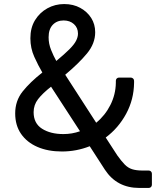

<svg xmlns="http://www.w3.org/2000/svg" viewBox="-20 -735 770 948"><path d="M668 193Q557 193 498 103L423 -13Q357 13 286 13Q217 13 165 -9.5Q113 -32 84 -74Q55 -116 55 -175Q55 -237 91.5 -283Q128 -329 189 -377Q169 -411 149.5 -454Q130 -497 130 -546Q130 -598 153 -635.5Q176 -673 214 -694Q252 -715 297 -715Q342 -715 376.5 -696Q411 -677 430.5 -646Q450 -615 450 -576Q450 -520 409.5 -471Q369 -422 302 -366L455 -129Q499 -165 525 -216.5Q551 -268 552 -326Q552 -328 552 -330.5Q552 -333 552 -336Q552 -343 556.5 -347.5Q561 -352 568 -352H625Q632 -352 637 -347.5Q642 -343 642 -336Q642 -334 642 -331.5Q642 -329 642 -326Q641 -244 603 -173.5Q565 -103 502 -56L559 32Q579 60 595.5 77Q612 94 632.5 100.5Q653 107 683 107H714Q721 107 725.5 111.5Q730 116 730 123V177Q730 184 725.5 188.5Q721 193 714 193ZM293 -73Q336 -73 375 -87L232 -307Q190 -274 168 -245.5Q146 -217 146 -181Q146 -126 187.5 -99.5Q229 -73 293 -73ZM258 -434Q299 -468 322.5 -491.5Q346 -515 355.5 -533.5Q365 -552 365 -569Q365 -598 345 -616Q325 -634 294 -634Q261 -634 240.5 -612.5Q220 -591 220 -551Q220 -519 232 -489Q244 -459 258 -434Z"/></svg>

Font: Miriam Libre Medium
Style: Regular
Weight: 500
Version: Version 2.000